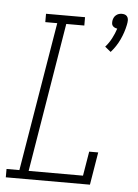

<svg xmlns="http://www.w3.org/2000/svg" viewBox="-54 -806 608 848"><g transform="rotate(5 250.0 -382.0)"><path d="M417 -592 391 -613Q407 -631 418.5 -653Q430 -675 437 -697Q431 -698 425.5 -700.5Q420 -703 416.5 -707.5Q413 -712 412.5 -718Q412 -724 413 -731Q414 -737 417 -743.5Q420 -750 426 -755Q432 -760 438.5 -762Q445 -764 452 -764Q459 -764 465 -762Q471 -760 475 -755Q479 -750 480 -743.5Q481 -737 480 -730V-729L478 -717Q471 -683 456 -651Q441 -619 417 -592ZM4 0V-37H61L171 -698H118V-735H291V-698H211L102 -37H343L361 -145H401L377 0Z"/></g></svg>

Font: Iosevka Curly Slab XLtObl
Style: Regular
Weight: 200
Italic angle: -9°
Monospace: yes
Designer: Belleve Invis
Foundry: Belleve Invis
Version: Version 11.1.0; ttfautohint (v1.8.3)